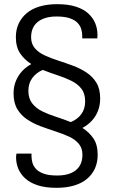

<svg xmlns="http://www.w3.org/2000/svg" viewBox="-20 -718 544 920"><path d="M251 182Q198 182 161 170Q124 158 101 137Q78 116 67.5 90Q57 64 57 36Q57 32 57.5 27Q58 22 59 18H131V31Q131 46 135.5 62Q140 78 153 92Q166 106 190.5 114.5Q215 123 254 123Q293 123 320 111.5Q347 100 361 78Q375 56 375 24Q375 -8 357.5 -29Q340 -50 310.5 -63.5Q281 -77 245.5 -88.5Q210 -100 175 -113Q140 -126 110.5 -145.5Q81 -165 63 -195Q45 -225 45 -270Q45 -302 55.5 -328.5Q66 -355 85 -376Q104 -397 130 -411Q98 -431 77 -461.5Q56 -492 56 -540Q56 -576 69.5 -605Q83 -634 108 -655Q133 -676 170 -687Q207 -698 254 -698Q307 -698 344 -686Q381 -674 403.5 -653Q426 -632 436.5 -606Q447 -580 447 -552Q447 -549 447 -543.5Q447 -538 446 -534H374V-547Q374 -562 369.5 -578Q365 -594 352 -608Q339 -622 314.5 -630.5Q290 -639 250 -639Q213 -639 185.5 -627.5Q158 -616 143.5 -594Q129 -572 129 -540Q129 -508 147 -487Q165 -466 194.5 -452.5Q224 -439 259.5 -427.5Q295 -416 330 -403Q365 -390 394.5 -370.5Q424 -351 442 -321.5Q460 -292 460 -246Q460 -214 449.5 -187Q439 -160 420 -139.5Q401 -119 375 -105Q407 -85 427.5 -55Q448 -25 448 24Q448 60 435 89Q422 118 397 139Q372 160 335 171Q298 182 251 182ZM319 -133Q351 -146 369.5 -171Q388 -196 388 -232Q388 -270 370 -293Q352 -316 321.5 -331Q291 -346 255.5 -357.5Q220 -369 185 -383Q154 -370 135 -344.5Q116 -319 116 -283Q116 -246 134.5 -222.5Q153 -199 182.5 -184.5Q212 -170 248 -158.5Q284 -147 319 -133Z"/></svg>

Font: Archivo SemiCondensed Light
Style: Regular
Weight: 300
Width: 4
Designer: Hector Gatti
Foundry: Omnibus-Type
Version: Version 2.001